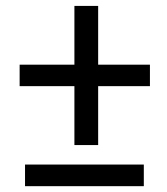

<svg xmlns="http://www.w3.org/2000/svg" viewBox="-20 -639 574 659"><path d="M316.9 -417H494.6V-343.3H316.9V-141.1H235.4V-343.3H47.4V-417H235.4V-618.7H316.9ZM473.6 0H65.9V-74.2H473.6Z"/></svg>

Font: Roboto-ThirdPerson-AD3FC
Style: ThirdPerson-AD3FC
Weight: 400
Designer: Google
Version: Version 2.137; 2017